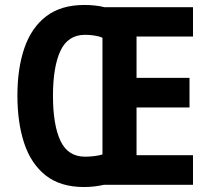

<svg xmlns="http://www.w3.org/2000/svg" viewBox="-20 -743 848 772"><path d="M319 -723Q365 -723 400 -714H756V-596H529V-430H742V-311H529V-119H756V0H398Q381 4 360.5 6.5Q340 9 318 9Q223 9 164 -37.5Q105 -84 77.5 -166.5Q50 -249 50 -359Q50 -469 78.5 -551Q107 -633 166.5 -678Q226 -723 319 -723ZM322 -603Q253 -603 223 -538.5Q193 -474 193 -358Q193 -241 223 -177Q253 -113 322 -113Q341 -113 360.5 -115.5Q380 -118 392 -122V-591Q380 -597 360.5 -600Q341 -603 322 -603Z"/></svg>

Font: Noto Sans Gurmukhi UI Condensed
Style: Bold
Weight: 700
Width: 3
Designer: Jelle Bosma - Monotype Design Team
Foundry: Monotype Imaging Inc.
Version: Version 2.004; ttfautohint (v1.8.4.7-5d5b)